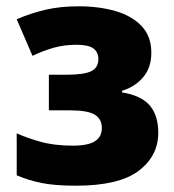

<svg xmlns="http://www.w3.org/2000/svg" viewBox="-20 -579 551 609"><path d="M230 -559Q294 -559 346 -544Q398 -529 429 -496.5Q460 -464 460 -412Q460 -365 434.5 -334.5Q409 -304 367 -291V-286Q428 -276 455 -244.5Q482 -213 482 -158Q482 -84 419.5 -37Q357 10 221 10Q154 10 112 1.5Q70 -7 33 -23V-156Q64 -142 108 -129.5Q152 -117 211 -117Q259 -117 281 -131Q303 -145 303 -173Q303 -201 281 -215Q259 -229 202 -229H135V-342H191Q246 -342 269 -353Q292 -364 292 -392Q292 -414 276 -425.5Q260 -437 222 -437Q185 -437 152 -428Q119 -419 83 -402L33 -518Q80 -538 126 -548.5Q172 -559 230 -559Z"/></svg>

Font: Noto Sans Disp ExtBd
Style: Regular
Weight: 800
Designer: Monotype Design Team
Foundry: Monotype Imaging Inc.
Version: Version 2.000;GOOG;noto-source:20170915:90ef993387c0; ttfaut